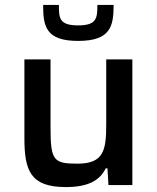

<svg xmlns="http://www.w3.org/2000/svg" viewBox="-20 -751 637 779"><path d="M297 -585C429 -585 441 -645 441 -731H375C375 -678 373 -648 297 -648C220 -648 219 -678 219 -731H155C155 -645 165 -585 297 -585ZM247 8C338 8 385 -19 409 -68H416L420 0H517V-510H411V-247C411 -141 401 -87 294 -87C198 -87 185 -99 185 -233V-510H79V-191C79 -59 103 8 247 8Z"/></svg>

Font: Saira UNSAM Medium
Style: Regular
Weight: 500
Designer: Hector Gatti with collaboration of the Omnibus-Type team
Foundry: Omnibus-Type
Version: Version 0.072;PS 000.072;hotconv 1.0.88;makeotf.lib2.5.64775